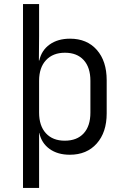

<svg xmlns="http://www.w3.org/2000/svg" viewBox="-20 -750 640 943"><path d="M504 -356V-193Q504 -100 455 -45Q406 10 323 10Q263 10 223.5 -18.5Q184 -47 173 -97H172V173H93V-730H172V-573L171 -453H173Q184 -503 224 -531.5Q264 -560 324 -560Q407 -560 455.5 -505Q504 -450 504 -356ZM424 -353Q424 -419 391 -455Q358 -491 299 -491Q240 -491 206 -454.5Q172 -418 172 -353V-197Q172 -132 205.5 -95.5Q239 -59 298 -59Q358 -59 391 -95Q424 -131 424 -197Z"/></svg>

Font: JetBrains Mono Semi Light
Style: Regular
Weight: 350
Monospace: yes
Designer: Philipp Nurullin, Konstantin Bulenkov
Foundry: JetBrains
Version: 2.002